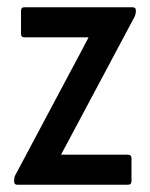

<svg xmlns="http://www.w3.org/2000/svg" viewBox="-20 -510 414 530"><path d="M28 0Q19 0 19 -9V-12Q19 -20 22 -26L179 -321Q191 -343 202 -364Q213 -385 224 -406V-407Q204 -407 185 -407Q166 -407 146 -407H47Q38 -407 38 -416V-480Q38 -490 47 -490H345Q355 -490 355 -482V-479Q355 -470 350 -461L196 -172Q185 -151 173 -129Q161 -107 149 -84V-83Q170 -83 186.5 -83Q203 -83 223 -83H333Q343 -83 343 -73V-10Q343 0 333 0Z"/></svg>

Font: Sofia Sans Condensed SemiBold
Style: Regular
Weight: 600
Designer: Botio Nikoltchev, Ani Petrova
Foundry: lettersoup
Version: Version 4.101